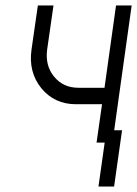

<svg xmlns="http://www.w3.org/2000/svg" viewBox="-20 -520 500 700"><path d="M118 -500 95 -340Q83 -257 131 -198Q179 -140 257 -140H352L332 0H390L460 -500H403L361 -200H266Q210 -200 177 -241Q144 -281 152 -340L175 -500ZM339 160H396L425 -45H368Z"/></svg>

Font: Unageo
Style: Light-Italic
Weight: 300
Designer: Richard Sepsi
Foundry: Richard Sepsi
Version: Version 2.000